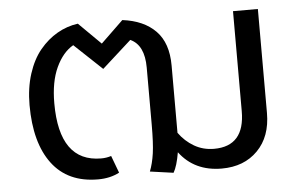

<svg xmlns="http://www.w3.org/2000/svg" viewBox="-45 -633 1115 710"><g transform="rotate(-5 512.5 -278.0)"><path d="M842.8 -564H935.1V-178.2Q935.1 -90.3 884.5 -39.1Q834 12.2 751 12.2Q649.9 12.2 594.2 -62Q585.4 -10.7 571.8 12.2L484.9 0Q496.1 -28.3 501.5 -65.9Q506.8 -103.5 506.8 -171.9V-383.8Q506.8 -467.8 455.1 -491.2L346.2 -393.1L243.2 -490.2Q204.1 -467.8 179.4 -414.8Q154.8 -361.8 154.8 -282.2Q154.8 -64 310.1 -64Q329.6 -64 347.2 -69.8L371.1 -5.9Q337.4 12.2 292 12.2Q179.7 12.2 121.3 -65.7Q63 -143.6 63 -283.2Q63 -346.7 79.8 -399.2Q96.7 -451.7 125.5 -486.3Q154.3 -521 190.4 -541.7Q226.6 -562.5 267.1 -567.9L349.1 -486.8L432.1 -566.9Q511.2 -557.1 555.2 -512.2Q599.1 -467.3 599.1 -383.8V-133.8Q622.1 -101.6 655.3 -82.3Q688.5 -63 729 -63Q842.8 -63 842.8 -192.9Z"/></g></svg>

Font: FiraGO
Style: Regular
Weight: 400
Designer: bBox Type
Foundry: bBox Type GmbH
Version: Version 1.001;PS 001.001;hotconv 1.0.88;makeotf.lib2.5.64775